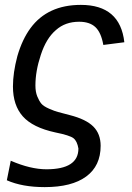

<svg xmlns="http://www.w3.org/2000/svg" viewBox="-20 -558 540 786"><path d="M170 135Q301 135 301 50Q296 20 281 8Q266 -4 206 -16Q114 -36 73.5 -81.5Q33 -127 33 -204Q33 -260 51 -328Q71 -397 105 -443Q175 -538 311 -538Q472 -538 489 -385L403 -374Q394 -425 370.5 -447Q347 -469 304 -469Q247 -469 209 -435Q169 -401 147 -333Q125 -267 125 -208Q125 -182 132.5 -163.5Q140 -145 149 -134Q158 -123 181 -113Q204 -103 217.5 -99.5Q231 -96 265 -87Q332 -70 362 -40Q392 -10 392 39Q392 121 333 164.5Q274 208 163 208Q71 208 8 180L24 100Q105 135 170 135Z"/></svg>

Font: Libra Sans
Style: Italic
Weight: 400
Italic angle: -12°
Foundry: Context Ltd
Version: Version 1.002